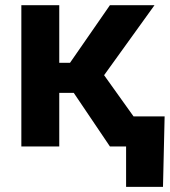

<svg xmlns="http://www.w3.org/2000/svg" viewBox="-20 -566 656 742"><path d="M62.5 0V-545.9H209V-323.2H250.5L404.8 -545.9H577.1L382.3 -275.4L579.1 0H404.8L265.1 -207H209V0ZM467.3 156.2V0H425.3V-116.2H616.2L609.9 156.2Z"/></svg>

Font: Inter-Bold
Style: Bold
Weight: 700
Designer: Rasmus Andersson
Foundry: rsms
Version: Version 4.000;git-a52131595